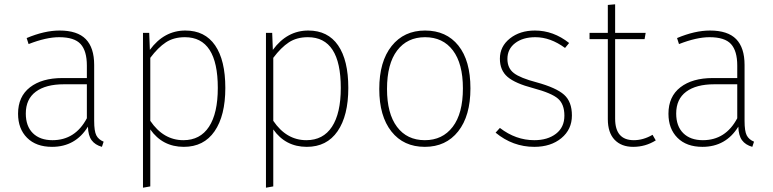

<svg xmlns="http://www.w3.org/2000/svg" viewBox="-20 -673 3596 893"><path d="M418 -111Q418 -63 428 -43.5Q438 -24 462 -14L454 10Q422 1 406 -21Q390 -43 389 -84Q331 10 222 10Q148 10 106 -32Q64 -74 64 -144Q64 -224 119.5 -267Q175 -310 270 -310H384V-368Q384 -436 355 -468Q326 -500 255 -500Q195 -500 113 -468L104 -496Q187 -531 257 -531Q340 -531 379 -491Q418 -451 418 -371ZM224 -21Q330 -21 384 -123V-281H277Q193 -281 146.5 -246.5Q100 -212 100 -145Q100 -86 133 -53.5Q166 -21 224 -21Z M842 -531Q933 -531 980.5 -462Q1028 -393 1028 -264Q1028 -135 978 -62.5Q928 10 835 10Q736 10 679 -71V194L645 200V-520H674L677 -441Q743 -531 842 -531ZM833 -21Q911 -21 952 -83.5Q993 -146 993 -264Q993 -500 840 -500Q788 -500 751.5 -476Q715 -452 679 -404V-111Q740 -21 833 -21Z M1414 -531Q1505 -531 1552.5 -462Q1600 -393 1600 -264Q1600 -135 1550 -62.5Q1500 10 1407 10Q1308 10 1251 -71V194L1217 200V-520H1246L1249 -441Q1315 -531 1414 -531ZM1405 -21Q1483 -21 1524 -83.5Q1565 -146 1565 -264Q1565 -500 1412 -500Q1360 -500 1323.5 -476Q1287 -452 1251 -404V-111Q1312 -21 1405 -21Z M1957 -531Q2056 -531 2112 -461Q2168 -391 2168 -262Q2168 -134 2111 -62Q2054 10 1956 10Q1857 10 1800.5 -61.5Q1744 -133 1744 -259Q1744 -387 1801.5 -459Q1859 -531 1957 -531ZM1780 -259Q1780 -145 1826.5 -83Q1873 -21 1956 -21Q2038 -21 2085.5 -83Q2133 -145 2133 -262Q2133 -377 2086.5 -438.5Q2040 -500 1957 -500Q1874 -500 1827 -438Q1780 -376 1780 -259Z M2468 -531Q2554 -531 2627 -473L2608 -450Q2540 -500 2470 -500Q2412 -500 2376 -472.5Q2340 -445 2340 -399Q2340 -356 2370 -333Q2400 -310 2476 -290Q2567 -265 2603.5 -232.5Q2640 -200 2640 -136Q2640 -71 2591 -30.5Q2542 10 2465 10Q2365 10 2285 -56L2305 -78Q2379 -21 2465 -21Q2527 -21 2566 -51Q2605 -81 2605 -135Q2605 -188 2575.5 -214Q2546 -240 2460 -263Q2376 -285 2340.5 -315.5Q2305 -346 2305 -400Q2305 -457 2351.5 -494Q2398 -531 2468 -531Z M3015 -46 3030 -20Q2982 10 2925 10Q2870 10 2838.5 -23Q2807 -56 2807 -119V-491H2722V-520H2807V-650L2841 -653V-520H2983L2978 -491H2841V-121Q2841 -21 2928 -21Q2972 -21 3015 -46Z M3443 -111Q3443 -63 3453 -43.5Q3463 -24 3487 -14L3479 10Q3447 1 3431 -21Q3415 -43 3414 -84Q3356 10 3247 10Q3173 10 3131 -32Q3089 -74 3089 -144Q3089 -224 3144.5 -267Q3200 -310 3295 -310H3409V-368Q3409 -436 3380 -468Q3351 -500 3280 -500Q3220 -500 3138 -468L3129 -496Q3212 -531 3282 -531Q3365 -531 3404 -491Q3443 -451 3443 -371ZM3249 -21Q3355 -21 3409 -123V-281H3302Q3218 -281 3171.5 -246.5Q3125 -212 3125 -145Q3125 -86 3158 -53.5Q3191 -21 3249 -21Z"/></svg>

Font: Fira Sans UltraLight
Style: Regular
Weight: 200
Designer: Carrois Corporate & Edenspiekermann AG
Foundry: Carrois Corporate GbR & Edenspiekermann AG
Version: Version 4.106;PS 004.106;hotconv 1.0.70;makeotf.lib2.5.58329